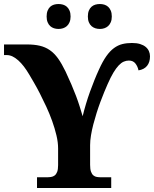

<svg xmlns="http://www.w3.org/2000/svg" viewBox="-20 -935 766 955"><path d="M428.2 -115.2Q428.2 -93.3 432.6 -81.1Q437 -68.8 444.6 -62.5Q452.1 -56.2 462.2 -54.7Q472.2 -53.2 483.9 -53.2H533.2V0H164.1V-53.2H210.9Q223.1 -53.2 233.6 -54.7Q244.1 -56.2 252 -62.3Q259.8 -68.4 264.4 -80.3Q269 -92.3 269 -113.8V-196.8Q269 -227.1 260.7 -262Q252.4 -296.9 239.5 -333Q226.6 -369.1 210.2 -404.5Q193.8 -439.9 178 -470.7Q162.1 -501.5 147.9 -525.9Q133.8 -550.3 125 -564.9Q112.3 -586.4 98.9 -604Q85.4 -621.6 71.3 -634.3Q57.1 -647 42.7 -654.1Q28.3 -661.1 13.2 -661.1H0V-713.9H113.8Q150.4 -713.9 177.7 -707.5Q205.1 -701.2 227.5 -685.8Q250 -670.4 268.6 -644.5Q287.1 -618.7 306.2 -579.1Q322.8 -543.9 335.4 -514.2Q348.1 -484.4 358.2 -457.8Q368.2 -431.2 376 -406.5Q383.8 -381.8 391.1 -356.9Q398.4 -387.2 407.7 -418.2Q417 -449.2 427.7 -479Q438.5 -508.8 449.7 -536.6Q460.9 -564.5 472.2 -588.9Q490.7 -629.9 509 -655.8Q527.3 -681.6 547.1 -696Q566.9 -710.4 588.6 -715.8Q610.4 -721.2 636.2 -721.2Q659.7 -721.2 676.5 -716.1Q693.4 -710.9 704.3 -701.9Q715.3 -692.9 720.7 -680.7Q726.1 -668.5 726.1 -654.8Q726.1 -625.5 711.4 -607.4Q696.8 -589.4 668.9 -585Q665 -604.5 653.6 -619.1Q642.1 -633.8 621.1 -633.8Q607.9 -633.8 595.5 -628.4Q583 -623 570.3 -609.6Q557.6 -596.2 543.9 -573.5Q530.3 -550.8 515.1 -516.1Q507.8 -499.5 498.5 -477.1Q489.3 -454.6 479.5 -428.5Q469.7 -402.3 460.7 -373.8Q451.7 -345.2 444.3 -316.9Q437 -288.6 432.6 -262Q428.2 -235.4 428.2 -212.9ZM211.9 -853Q211.9 -870.1 216.8 -882.1Q221.7 -894 229.7 -901.4Q237.8 -908.7 248.5 -911.9Q259.3 -915 271 -915Q282.7 -915 293.5 -911.9Q304.2 -908.7 312.5 -901.4Q320.8 -894 325.9 -882.1Q331.1 -870.1 331.1 -853Q331.1 -836.4 325.9 -824.5Q320.8 -812.5 312.5 -805.2Q304.2 -797.9 293.5 -794.4Q282.7 -791 271 -791Q259.3 -791 248.5 -794.4Q237.8 -797.9 229.7 -805.2Q221.7 -812.5 216.8 -824.5Q211.9 -836.4 211.9 -853ZM417 -853Q417 -870.1 421.9 -882.1Q426.8 -894 435.1 -901.4Q443.4 -908.7 454.1 -911.9Q464.8 -915 477.1 -915Q488.3 -915 498.8 -911.9Q509.3 -908.7 517.6 -901.4Q525.9 -894 531 -882.1Q536.1 -870.1 536.1 -853Q536.1 -836.4 531 -824.5Q525.9 -812.5 517.6 -805.2Q509.3 -797.9 498.8 -794.4Q488.3 -791 477.1 -791Q464.8 -791 454.1 -794.4Q443.4 -797.9 435.1 -805.2Q426.8 -812.5 421.9 -824.5Q417 -836.4 417 -853Z"/></svg>

Font: Droid Serif
Style: Bold
Weight: 700
Designer: Monotype Design team
Foundry: Monotype Imaging Inc.
Version: Version 1.03